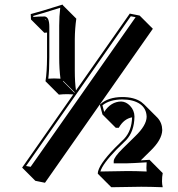

<svg xmlns="http://www.w3.org/2000/svg" viewBox="-20 -659 756 817"><path d="M532.2 -601.1 574.2 -592.8 630.4 -536.6 171.4 118.7 130.4 110.4 74.2 54.2 292 -257.3Q279.3 -258.3 266.6 -258.3Q247.6 -258.3 230.5 -256.3L173.8 -313V-314.9Q179.7 -352.1 180.2 -415V-520.5Q173.8 -520 168.5 -519.5L111.8 -576.2L110.8 -599.1Q144 -607.4 245.1 -639.2Q246.6 -639.2 247.3 -638.4Q248 -637.7 248 -636.2L304.7 -579.6Q298.8 -538.1 298.3 -493.7V-358.4Q298.3 -310.1 303.2 -273.9ZM485.4 -115.2H472.7L416 -171.9L404.8 -213.9L407.2 -215.8Q440.4 -245.6 500 -246.1Q550.8 -246.1 581.1 -225.1Q588.4 -219.7 593.3 -214.8L649.9 -158.2Q669.9 -136.7 670.4 -105.5Q669.4 -64 618.7 -15.6L579.1 23.4Q594.2 22.5 616.2 21L672.4 77.6Q669.4 92.3 669.4 112.8Q669.4 124.5 672.4 137.7Q617.7 135.7 580.6 135.7Q552.7 135.7 453.6 137.7L397 81.1L396 79.1Q397.5 43.9 469.2 -29.8L508.8 -68.8Q540.5 -103 542 -159.7Q506.8 -153.3 485.4 -115.2ZM177.2 -571.8Q175.8 -575.2 173.8 -577.1Q171.4 -578.6 169.9 -579.1ZM296.4 -264.2 297.9 -266.1 249 -314.9 248 -313ZM231.9 -415V-549.8Q231.9 -589.8 236.3 -626Q154.3 -600.1 121.6 -591.3V-586.9Q143.1 -588.9 169.9 -588.9Q189.9 -587.4 189.9 -544.9V-415Q189.9 -359.4 185.5 -324.2Q197.8 -325.2 210 -325.2Q224.6 -325.2 237.3 -324.2Q231.9 -364.3 231.9 -415ZM423.3 -182.6Q451.7 -226.6 496.1 -227.1Q516.6 -226.1 533.2 -209Q551.8 -189.5 552.2 -163.1Q551.3 -99.1 516.1 -62L476.1 -22.9Q416 39.1 407.2 70.8Q498 68.8 523.9 68.8Q558.6 68.8 604 70.8Q603 63 603 56.2Q603 42.5 604 31.7Q543.5 35.6 517.1 36.1H463.9V25.9Q465.3 9.3 502 -26.9L555.2 -79.1Q603.5 -125.5 604 -162.1Q603 -197.8 575.2 -216.8Q546.9 -235.8 500 -235.8Q446.3 -235.4 416 -210.9ZM536.6 -589.8 90.8 47.4 110.4 50.8 557.1 -585.9Z"/></svg>

Font: Linux Biolinum Shadow O
Style: Regular
Weight: 400
Designer: Philipp H. Poll
Foundry: Philipp H. Poll
Version: Version 1.0.4